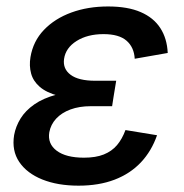

<svg xmlns="http://www.w3.org/2000/svg" viewBox="-20 -567 571 597"><path d="M224.1 10.3Q159.2 10.3 111.3 -9Q63.5 -28.3 39.8 -63.5Q16.1 -98.6 23.9 -147Q28.8 -173.8 43.9 -198.5Q59.1 -223.1 86.7 -242.4Q114.3 -261.7 156.2 -272.9Q198.2 -284.2 256.3 -284.2H335.9L328.6 -236.8H262.2Q226.6 -236.8 199 -226.6Q171.4 -216.3 154.5 -198Q137.7 -179.7 133.3 -155.8Q127.4 -120.1 156.2 -98.4Q185.1 -76.7 241.2 -76.7Q277.8 -76.7 302.7 -86.7Q327.6 -96.7 343.8 -115.7Q359.9 -134.8 370.1 -162.6L468.3 -146.5Q451.2 -97.2 418 -62Q384.8 -26.9 336.2 -8.3Q287.6 10.3 224.1 10.3ZM253.9 -259.3Q197.8 -259.3 160.9 -269.3Q124 -279.3 103.5 -297.1Q83 -314.9 76.7 -338.6Q70.3 -362.3 74.7 -389.2Q83 -439 116.7 -474.1Q150.4 -509.3 201.9 -528.1Q253.4 -546.9 315.9 -546.9Q377 -546.9 417.2 -529.5Q457.5 -512.2 478.5 -479.7Q499.5 -447.3 501.5 -402.3L398.9 -384.3Q397 -419.9 373.5 -440.4Q350.1 -460.9 301.8 -460.9Q252 -460.9 218 -439.5Q184.1 -418 179.2 -383.8Q174.8 -353 199.5 -334.5Q224.1 -315.9 276.4 -315.9H341.3L332 -259.3Z"/></svg>

Font: Inter 18pt Medium
Style: Italic
Weight: 500
Italic angle: -9.3988°
Designer: Rasmus Andersson
Foundry: rsms
Version: Version 4.001;git-66647c0bb